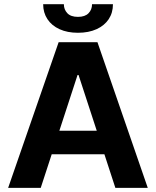

<svg xmlns="http://www.w3.org/2000/svg" viewBox="-20 -912 758 932"><path d="M19.5 0 264.6 -707H453.1L697.3 0H540L486.8 -163.1H231L177.7 0ZM449.7 -277.3 361.3 -547.9H356.4L268.1 -277.3ZM358.4 -752.9Q307.1 -752.9 269 -770.3Q231 -787.6 210.2 -819.1Q189.5 -850.6 189.5 -891.6H290Q290 -865.7 306.9 -847.9Q323.7 -830.1 358.4 -830.1Q392.6 -830.1 409.7 -847.7Q426.8 -865.2 426.8 -891.6H528.3Q528.3 -850.1 507.6 -818.8Q486.8 -787.6 448.5 -770.3Q410.2 -752.9 358.4 -752.9Z"/></svg>

Font: Pretendard JP
Style: Bold
Weight: 700
Designer: Base glyphs from Inter by Rasmus Andersson; Hangeul glyphs from Noto Sans CJK(Source Han Sans) by Jang Soo-young and Kan
Foundry: Kil Hyung-jin
Version: Version 1.309